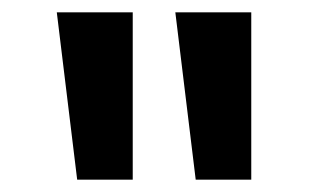

<svg xmlns="http://www.w3.org/2000/svg" viewBox="-20 -711 526 311"><path d="M105 -420 72 -691H195V-420ZM297 -420 264 -691H387V-420Z"/></svg>

Font: Qnwhxotralxmqkhsjrfbfhwcoqn
Style: Regular
Weight: 500
Designer: Carrois Corporate & Edenspiekermann
Foundry: Carrois Corporate GbR & Edenspiekermann AG
Version: Version 2.001